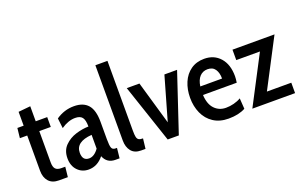

<svg xmlns="http://www.w3.org/2000/svg" viewBox="-89 -1132 2395 1524"><g transform="rotate(-20 1108.5 -370.0)"><path d="M79 -113V-411H17L26 -494H79V-611L181 -621V-494H278V-411H181V-146Q181 -108 196 -91.5Q211 -75 245 -75H278L269 10H194Q138 10 108.5 -23.5Q79 -57 79 -113Z M317 -131Q317 -197 357 -237Q397 -277 452.5 -294Q508 -311 560 -312Q560 -367 542.5 -389.5Q525 -412 483 -412Q425 -412 364 -370L354 -455Q423 -503 506 -503Q584 -503 623.5 -458Q663 -413 663 -314V-168Q663 -113 670.5 -94Q678 -75 702 -75H715L706 10H672Q600 10 574 -56Q521 10 447 10Q391 10 354 -28.5Q317 -67 317 -131ZM561 -125V-241Q424 -231 424 -139Q424 -72 480 -72Q502 -72 523 -86Q544 -100 561 -125Z M778 -114V-750H880V-161Q880 -124 884 -106.5Q888 -89 899.5 -82Q911 -75 935 -75L925 10H888Q833 10 805.5 -24.5Q778 -59 778 -114Z M950 -494H1057L1163 -128L1268 -494H1375L1210 0H1116Z M1785 -236H1500Q1504 -158 1542 -118Q1580 -78 1638 -78Q1671 -78 1704.5 -86.5Q1738 -95 1765 -111L1771 -21Q1714 10 1629 10Q1554 10 1501.5 -24.5Q1449 -59 1422.5 -118Q1396 -177 1396 -249Q1396 -320 1420.5 -378Q1445 -436 1492.5 -469.5Q1540 -503 1606 -503Q1689 -503 1739.5 -446Q1790 -389 1790 -290Q1790 -268 1785 -236ZM1687 -307Q1687 -356 1666.5 -386Q1646 -416 1603 -416Q1563 -416 1537 -388.5Q1511 -361 1503 -307Z M1986 -88H2192V0H1831L2043 -406H1843V-494H2198Z"/></g></svg>

Font: Cabin Condensed Medium
Style: Regular
Weight: 500
Width: 3
Version: Version 2.001